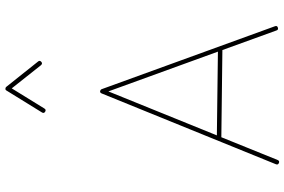

<svg xmlns="http://www.w3.org/2000/svg" viewBox="-192 -850 1055 712"><g transform="rotate(-90 336.0 -494.5)"><path d="M86.9 11.7Q79.1 8.3 82.5 0.5L345.2 -646Q349.1 -654.3 356.9 -649.9Q359.9 -648.4 360.8 -645.5L594.2 -2.9Q597.2 5.4 589.4 7.8Q581.1 10.7 578.6 2.9L505.9 -197.8L182.6 -201.7L98.1 7.3Q94.7 15.1 86.9 11.7ZM352.5 -620.6 189.5 -218.3 500 -214.4ZM277.3 -855Q270 -859.4 274.4 -866.7L355.5 -998Q357.9 -1002.9 362.8 -1002.4Q367.7 -1002 369.6 -999L463.4 -881.3Q468.8 -875 461.9 -869.1Q455.6 -863.8 449.7 -870.6L363.8 -979L289.1 -857.9Q284.7 -850.6 277.3 -855Z"/></g></svg>

Font: Mikhak-FD Thin
Style: Regular
Weight: 100
Designer: Amin Abedi
Version: Version 3.2